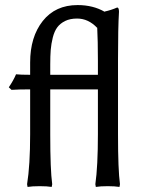

<svg xmlns="http://www.w3.org/2000/svg" viewBox="-20 -735 575 765"><path d="M370.1 -201.2V-378.9H180.2V-199.2Q180.2 -58.1 188 -1L186 9.8Q168 6.8 138.2 6.8Q107.9 6.8 89.8 9.8L87.9 -1Q100.1 -76.2 100.1 -200.2V-378.9Q54.2 -378.9 25.9 -377L15.1 -387.2Q33.7 -414.6 43.9 -439Q61.5 -437 100.1 -437V-485.8Q100.1 -587.9 150.4 -651.4Q200.7 -714.8 289.1 -714.8Q351.1 -714.8 397 -688V-689Q421.9 -694.3 446.8 -705.1Q454.1 -705.1 454.1 -688Q450.2 -625 450.2 -499V-200.2Q450.2 -58.1 458 -1L456.1 9.8Q437.5 6.8 409.2 6.8Q379.9 6.8 361.8 9.8L359.9 -1Q370.1 -72.3 370.1 -201.2ZM370.1 -437V-493.2Q370.1 -571.8 367.2 -628.9V-624Q332 -661.1 287.1 -661.1Q259.3 -661.1 239.5 -651.4Q219.7 -641.6 208.3 -626.2Q196.8 -610.8 190.4 -585.7Q184.1 -560.5 182.1 -536.4Q180.2 -512.2 180.2 -478V-437Z"/></svg>

Font: Linear Smooth Low Contrast
Style: Regular
Weight: 500
Designer: Philipp H. Poll, Flanker
Foundry: Philipp H. Poll, reworked by Flanker
Version: Version 1.010 | FøM Fix